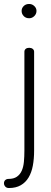

<svg xmlns="http://www.w3.org/2000/svg" viewBox="-57 -713 258 968"><path d="M90 -693Q105 -693 116 -682.5Q127 -672 127 -658Q127 -643 116 -632Q105 -621 90 -621Q73 -621 62.5 -632Q52 -643 52 -658Q52 -672 62.5 -682.5Q73 -693 90 -693ZM90 -472Q101 -472 108 -466.5Q115 -461 115 -452V46Q115 88 108.5 122.5Q102 157 87 182Q72 207 47.5 221Q23 235 -12 235Q-24 235 -30.5 227.5Q-37 220 -37 211Q-37 201 -30.5 195Q-24 189 -14 189Q12 189 28 178Q44 167 52.5 148Q61 129 63.5 103Q66 77 66 46V-452Q66 -461 72.5 -466.5Q79 -472 90 -472Z"/></svg>

Font: AkaAcidDosis
Style: Light
Weight: 300
Designer: Edgar Tolentino, Pablo Impallari, Igino Marini, Aka-Acid
Foundry: Edgar Tolentino, Pablo Impallari, Igino Marini, Aka-Acid
Version: Version 1.007